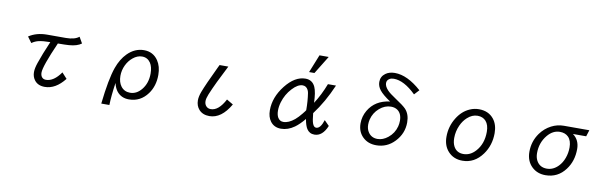

<svg xmlns="http://www.w3.org/2000/svg" viewBox="-57 -1503 7113 2246"><g transform="rotate(10 3500.0 -380.5)"><path d="M199.2 -504.9Q289.1 -564.9 417 -564.9H637.2Q742.7 -564.9 793.5 -606.9L835.4 -533.7Q784.2 -495.1 688 -488.3Q645 -484.9 557.1 -484.9Q427.7 -192.4 427.7 -117.2Q427.7 -85 442.4 -65.4Q459.5 -42 492.7 -42Q585.4 -42 668.5 -161.1L729 -94.7Q621.6 42 493.2 42Q408.7 42 368.2 -15.1Q339.8 -54.2 339.8 -107.4Q339.8 -152.8 362.8 -219.7Q398.9 -326.7 467.3 -484.9Q379.4 -484.4 331.1 -473.1Q287.1 -462.9 250 -436Z M1179.2 119.1Q1211.9 -178.2 1261.7 -317.9Q1300.8 -427.7 1369.1 -496.6Q1455.1 -583 1564.5 -583Q1672.4 -583 1732.4 -495.1Q1778.3 -427.2 1778.3 -326.2Q1778.3 -193.8 1709.5 -100.1Q1625 15.1 1487.8 15.1Q1397.9 15.1 1345.2 -49.3Q1315.9 -85.4 1301.3 -147Q1278.3 8.3 1275.4 119.1ZM1554.7 -505.9Q1498.5 -505.9 1446.3 -462.9Q1399.9 -424.8 1372.1 -366.7Q1343.3 -306.2 1343.3 -239.7Q1343.3 -164.1 1379.4 -116.2Q1419.4 -64 1487.8 -64Q1564.9 -64 1622.1 -133.3Q1686.5 -210.9 1686.5 -326.7Q1686.5 -405.8 1655.3 -452.6Q1619.1 -505.9 1554.7 -505.9Z M2696.8 -137.7Q2591.8 43.9 2449.2 43.9Q2369.6 43.9 2324.7 -5.9Q2285.6 -49.8 2285.6 -115.2Q2285.6 -159.2 2307.1 -217.3Q2342.3 -311 2447.8 -531.7L2463.9 -564.9H2567.9Q2452.6 -341.8 2396 -205.1Q2375 -153.3 2375 -122.6Q2375 -87.4 2393.1 -65.4Q2414.1 -39.1 2451.2 -39.1Q2543.9 -39.1 2619.6 -183.1Z M3509.3 -666 3595.2 -879.9H3704.6L3572.8 -666ZM3787.6 -144 3845.7 -85Q3792.5 43.9 3696.8 43.9Q3637.2 43.9 3605.5 -5.4Q3581.5 -43.5 3568.8 -119.1Q3510.7 -48.8 3458.5 -11.2Q3381.3 43.9 3299.8 43.9Q3217.8 43.9 3172.9 -16.1Q3134.8 -67.4 3134.8 -147.5Q3134.8 -301.3 3245.6 -442.4Q3356.4 -583 3481.9 -583Q3564.9 -583 3599.1 -506.3Q3625 -447.8 3628.9 -321.8Q3664.6 -377 3695.1 -437.7Q3725.6 -498.5 3751 -564.9H3846.7Q3757.8 -357.4 3639.6 -201.2Q3647 -115.7 3660.6 -79.1Q3675.8 -39.1 3703.1 -39.1Q3754.4 -39.1 3787.6 -144ZM3553.7 -220.7Q3553.7 -329.6 3539.1 -422.4Q3536.1 -440.4 3527.8 -458Q3506.3 -500 3462.9 -500Q3405.3 -500 3340.3 -429.2Q3273.9 -357.9 3244.6 -261.2Q3229 -208.5 3229 -161.1Q3229 -111.3 3246.1 -79.6Q3269 -39.1 3313 -39.1Q3376 -39.1 3445.8 -97.2Q3463.9 -112.3 3481.9 -131.6Q3500 -150.9 3518.6 -173.8Q3553.7 -217.3 3553.7 -220.7Z M4816.9 -680.2 4763.2 -622.1Q4621.1 -761.2 4499.5 -761.2Q4469.2 -761.2 4448.7 -748.5Q4418 -730 4418 -696.3Q4418 -656.2 4459.5 -612.8Q4488.3 -582.5 4555.7 -538.6Q4657.2 -472.2 4688 -439.5Q4741.7 -381.8 4741.7 -284.7Q4741.7 -152.3 4647.9 -53.7Q4558.1 41 4429.7 41Q4331.5 41 4269 -20Q4206.1 -81.1 4206.1 -180.2Q4206.1 -262.2 4248 -334.5Q4327.6 -470.2 4502 -491.2Q4409.2 -553.7 4373.5 -599.1Q4337.9 -644.5 4337.9 -695.3Q4337.9 -760.3 4390.6 -798.3Q4434.6 -830.1 4500.5 -830.1Q4649.4 -830.1 4816.9 -680.2ZM4524.4 -434.1Q4451.2 -434.1 4387.7 -379.4Q4324.2 -324.2 4303.7 -242.7Q4296.4 -212.4 4296.4 -182.6Q4296.4 -126.5 4323.7 -88.4Q4361.8 -34.2 4432.6 -34.2Q4496.1 -34.2 4555.7 -82Q4624.5 -137.2 4646.5 -222.2Q4654.8 -255.4 4654.8 -288.6Q4654.8 -374 4602.1 -411.6Q4570.3 -434.1 4524.4 -434.1Z M5543 -583Q5657.2 -583 5720.2 -503.9Q5771 -439.9 5771 -338.4Q5771 -194.3 5691.4 -84.5Q5598.1 43.9 5454.6 43.9Q5348.6 43.9 5283.7 -27.8Q5223.1 -94.2 5223.1 -200.7Q5223.1 -322.8 5286.6 -425.8Q5345.2 -521.5 5436 -560.5Q5486.8 -583 5543 -583ZM5540 -504.9Q5475.6 -504.9 5418.9 -453.1Q5375 -413.1 5347.7 -353Q5314.9 -280.3 5314.9 -201.2Q5314.9 -142.1 5336.4 -102.1Q5372.6 -35.2 5452.6 -35.2Q5533.2 -35.2 5595.2 -103.5Q5678.2 -194.3 5678.2 -337.9Q5678.2 -420.4 5639.6 -463.9Q5603 -504.9 5540 -504.9Z M6856 -564.9 6832 -488.8H6674.8Q6753.9 -430.7 6753.9 -323.2Q6753.9 -180.2 6675.8 -76.7Q6586.9 42 6440.4 42Q6343.3 42 6278.8 -19Q6209 -85.4 6209 -196.3Q6209 -319.8 6279.3 -418.5Q6330.6 -489.7 6406.2 -528.8Q6475.6 -564.9 6555.2 -564.9ZM6521.5 -486.8Q6438 -486.8 6374.5 -410.2Q6299.8 -319.8 6299.8 -195.8Q6299.8 -145 6319.8 -107.4Q6358.4 -36.1 6442.9 -36.1Q6519 -36.1 6578.6 -97.7Q6619.1 -139.2 6641.1 -200.2Q6663.1 -260.3 6663.1 -325.7Q6663.1 -407.2 6622.6 -448.7Q6585 -486.8 6521.5 -486.8Z"/></g></svg>

Font: BIZ UDGothic
Style: Regular
Weight: 400
Monospace: yes
Designer: TypeBank Co., Ltd.
Foundry: Morisawa Inc.
Version: Version 1.05